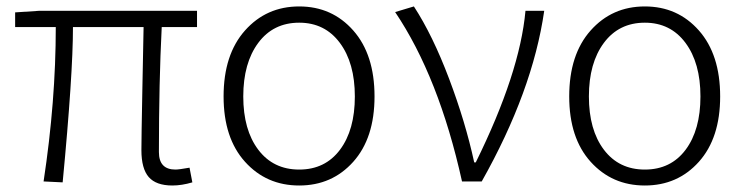

<svg xmlns="http://www.w3.org/2000/svg" viewBox="-20 -567 2325 600"><path d="M518.6 12.7Q467.8 12.7 444.8 -13.7Q421.9 -40 421.9 -97.7Q421.9 -134.8 424.8 -283.7Q427.7 -432.6 428.7 -482.4H208Q208 -334 175.8 2.9L116.2 0Q154.3 -251 154.3 -482.4H27.3V-528.3L101.6 -533.2H595.7V-482.4H485.4Q476.6 -310.5 476.6 -91.8Q476.6 -37.1 528.3 -37.1Q539.1 -37.1 572.3 -43L581.1 2.9Q547.9 12.7 518.6 12.7Z M678.7 -265.6Q678.7 -396.5 745.6 -471.7Q812.5 -546.9 915 -546.9Q1017.6 -546.9 1084 -471.7Q1150.4 -396.5 1150.4 -265.6Q1150.4 -135.7 1084 -61.5Q1017.6 12.7 915 12.7Q812.5 12.7 745.6 -61.5Q678.7 -135.7 678.7 -265.6ZM915 -496.1Q834 -496.1 787.1 -433.1Q740.2 -370.1 740.2 -265.6Q740.2 -161.1 787.1 -99.1Q834 -37.1 915 -37.1Q996.1 -37.1 1042.5 -99.1Q1088.9 -161.1 1088.9 -265.6Q1088.9 -370.1 1042 -433.1Q995.1 -496.1 915 -496.1Z M1423.8 0Q1351.6 -326.2 1214.8 -529.3L1273.4 -546.9Q1332 -457 1383.3 -321.3Q1434.6 -185.5 1461.9 -59.6H1466.8Q1604.5 -338.9 1622.1 -533.2H1680.7Q1644.5 -282.2 1485.4 0Z M1758.8 -265.6Q1758.8 -396.5 1825.7 -471.7Q1892.6 -546.9 1995.1 -546.9Q2097.7 -546.9 2164.1 -471.7Q2230.5 -396.5 2230.5 -265.6Q2230.5 -135.7 2164.1 -61.5Q2097.7 12.7 1995.1 12.7Q1892.6 12.7 1825.7 -61.5Q1758.8 -135.7 1758.8 -265.6ZM1995.1 -496.1Q1914.1 -496.1 1867.2 -433.1Q1820.3 -370.1 1820.3 -265.6Q1820.3 -161.1 1867.2 -99.1Q1914.1 -37.1 1995.1 -37.1Q2076.2 -37.1 2122.6 -99.1Q2168.9 -161.1 2168.9 -265.6Q2168.9 -370.1 2122.1 -433.1Q2075.2 -496.1 1995.1 -496.1Z"/></svg>

Font: Bpmf Zihi Sans Light
Style: Light
Weight: 300
Foundry: But Ko
Version: Version 1.320